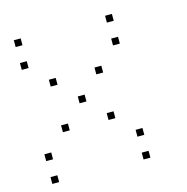

<svg xmlns="http://www.w3.org/2000/svg" viewBox="-96 -756 792 813"><g transform="rotate(-15 300.0 -350.0)"><path d="M36 -665Q35 -665 35 -665Q35 -665 35 -664V-636Q35 -635 35 -635Q35 -635 36 -635H64Q65 -635 65 -635Q65 -635 65 -636V-664Q65 -665 65 -665Q65 -665 64 -665ZM436 -665Q435 -665 435 -665Q435 -665 435 -664V-636Q435 -635 435 -635Q435 -635 436 -635H464Q465 -635 465 -635Q465 -635 465 -636V-664Q465 -665 465 -665Q465 -665 464 -665ZM36 -565Q35 -565 35 -565Q35 -565 35 -564V-536Q35 -535 35 -535Q35 -535 36 -535H64Q65 -535 65 -535Q65 -535 65 -536V-564Q65 -565 65 -565Q65 -565 64 -565ZM436 -565Q435 -565 435 -565Q435 -565 435 -564V-536Q435 -535 435 -535Q435 -535 436 -535H464Q465 -535 465 -535Q465 -535 465 -536V-564Q465 -565 465 -565Q465 -565 464 -565ZM136 -465Q135 -465 135 -465Q135 -465 135 -464V-436Q135 -435 135 -435Q135 -435 136 -435H164Q165 -435 165 -435Q165 -435 165 -436V-464Q165 -465 165 -465Q165 -465 164 -465ZM336 -465Q335 -465 335 -465Q335 -465 335 -464V-436Q335 -435 335 -435Q335 -435 336 -435H364Q365 -435 365 -435Q365 -435 365 -436V-464Q365 -465 365 -465Q365 -465 364 -465ZM236 -365Q235 -365 235 -365Q235 -365 235 -364V-336Q235 -335 235 -335Q235 -335 236 -335H264Q265 -335 265 -335Q265 -335 265 -336V-364Q265 -365 265 -365Q265 -365 264 -365ZM136 -265Q135 -265 135 -265Q135 -265 135 -264V-236Q135 -235 135 -235Q135 -235 136 -235H164Q165 -235 165 -235Q165 -235 165 -236V-264Q165 -265 165 -265Q165 -265 164 -265ZM336 -265Q335 -265 335 -265Q335 -265 335 -264V-236Q335 -235 335 -235Q335 -235 336 -235H364Q365 -235 365 -235Q365 -235 365 -236V-264Q365 -265 365 -265Q365 -265 364 -265ZM36 -165Q35 -165 35 -165Q35 -165 35 -164V-136Q35 -135 35 -135Q35 -135 36 -135H64Q65 -135 65 -135Q65 -135 65 -136V-164Q65 -165 65 -165Q65 -165 64 -165ZM436 -165Q435 -165 435 -165Q435 -165 435 -164V-136Q435 -135 435 -135Q435 -135 436 -135H464Q465 -135 465 -135Q465 -135 465 -136V-164Q465 -165 465 -165Q465 -165 464 -165ZM36 -65Q35 -65 35 -65Q35 -65 35 -64V-36Q35 -35 35 -35Q35 -35 36 -35H64Q65 -35 65 -35Q65 -35 65 -36V-64Q65 -65 65 -65Q65 -65 64 -65ZM436 -65Q435 -65 435 -65Q435 -65 435 -64V-36Q435 -35 435 -35Q435 -35 436 -35H464Q465 -35 465 -35Q465 -35 465 -36V-64Q465 -65 465 -65Q465 -65 464 -65Z"/></g></svg>

Font: Doto Black Thin
Style: Regular
Weight: 250
Monospace: yes
Version: Version 1.000